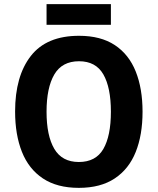

<svg xmlns="http://www.w3.org/2000/svg" viewBox="-20 -898 762 928"><path d="M669 -358Q669 -246 636 -163.5Q603 -81 534.5 -35.5Q466 10 361 10Q256 10 187.5 -35.5Q119 -81 86 -164Q53 -247 53 -359Q53 -530 129 -627.5Q205 -725 362 -725Q467 -725 535 -680Q603 -635 636 -552.5Q669 -470 669 -358ZM205 -358Q205 -242 242.5 -178.5Q280 -115 361 -115Q443 -115 479.5 -178Q516 -241 516 -358Q516 -475 479.5 -538.5Q443 -602 362 -602Q280 -602 242.5 -538Q205 -474 205 -358ZM516 -878V-778H205V-878Z"/></svg>

Font: Noto Sans Arabic SemCond
Style: Bold
Weight: 700
Width: 4
Designer: Monotype Design Team, Nadine Chahine, Nizar Qandah and Khaled Hosny
Foundry: Monotype Imaging Inc.
Version: Version 2.012; ttfautohint (v1.8.4.7-5d5b)